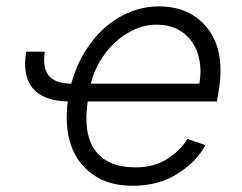

<svg xmlns="http://www.w3.org/2000/svg" viewBox="-20 -573 762 604"><path d="M62.5 -410.5H121.1Q113.3 -361.9 132.3 -336.3Q151.3 -310.7 204.2 -309.7Q218.8 -363.6 245.7 -408.2Q272.7 -452.8 308.9 -485.1Q345.2 -517.4 389.2 -535.2Q433.2 -552.9 481.5 -552.9Q512.1 -552.9 539.6 -545.5Q567.1 -538 590 -523.3Q612.9 -508.5 630.7 -486.7Q648.4 -464.8 659.8 -435.7Q682.9 -373.6 667.6 -285.2L662.6 -253.9H256Q248.2 -202.8 254.4 -163.9Q260.7 -125 280 -98.9Q299.4 -72.8 331.1 -59.7Q362.9 -46.5 406.2 -46.5Q464.5 -46.5 506.4 -73.2Q547.9 -99.8 569.6 -136L626.1 -116.5Q612.6 -90.9 591.1 -68.5Q569.6 -46.2 539.4 -27Q479.8 11.4 397.4 11.4Q359.7 11.4 329.4 3Q299 -5.3 274.5 -22.4Q224.1 -56.8 203.7 -115.2Q183.2 -173.7 193.2 -253.9Q153.8 -254.6 126.1 -265.4Q98.4 -276.3 82.2 -296.3Q66.1 -316.4 61.1 -345.2Q56.1 -373.9 62.5 -410.5ZM265.6 -309.7H607.2Q614 -349.1 607.6 -383Q601.2 -416.9 583.6 -441.9Q566.1 -467 538 -481.2Q509.9 -495.4 473 -495.4Q435.4 -495.4 401.3 -479.4Q367.2 -463.4 339.7 -437.3Q312.1 -411.2 293 -377.8Q273.8 -344.5 265.6 -309.7Z"/></svg>

Font: Inter P Light
Style: Italic
Weight: 300
Italic angle: 9.39999°
Designer: Rasmus Andersson
Foundry: rsms
Version: Version 3.018;git-588b23468